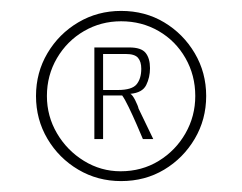

<svg xmlns="http://www.w3.org/2000/svg" viewBox="-20 -611 444 352"><path d="M202 -279Q159 -279 123.5 -300Q88 -321 67 -356.5Q46 -392 46 -435Q46 -478 67 -513.5Q88 -549 123.5 -570Q159 -591 202 -591Q246 -591 281 -570Q316 -549 337 -513.5Q358 -478 358 -435Q358 -392 337 -356.5Q316 -321 281 -300Q246 -279 202 -279ZM201 -297Q240 -297 271 -316Q302 -335 320 -366.5Q338 -398 338 -435Q338 -473 320 -504.5Q302 -536 271 -554Q240 -572 202 -572Q165 -572 134 -554Q103 -536 84.5 -504.5Q66 -473 66 -435Q66 -398 84.5 -366.5Q103 -335 134 -316Q165 -297 201 -297ZM153 -356V-524H217Q239 -524 247 -514Q255 -504 255 -486Q255 -469 248 -455Q241 -441 219 -439Q223 -437 228 -427Q233 -417 234 -412L261 -356H242Q237 -368 230 -384Q223 -400 216 -414.5Q209 -429 204 -436H169V-356ZM169 -446H196Q222 -446 230.5 -456.5Q239 -467 239 -485Q239 -498 233 -505Q227 -512 211 -512H169Z"/></svg>

Font: Alumni Sans Thin Light
Style: Regular
Weight: 300
Version: Version 1.018